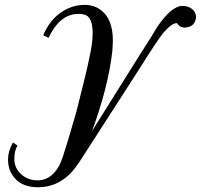

<svg xmlns="http://www.w3.org/2000/svg" viewBox="-20 -777 843 804"><path d="M801.1 -706.3C800 -734.9 772.6 -753.1 745.1 -752C714.3 -753.1 678.9 -723.4 638.9 -665.1C633.1 -654.9 606.9 -611.4 558.9 -537.1L365.7 -228.6C410.3 -350.9 438.9 -461.7 450.3 -562.3C451.4 -578.3 452.6 -593.1 452.6 -606.9C452.6 -664 437.7 -705.1 408 -730.3C388.6 -747.4 363.4 -756.6 334.9 -756.6C296 -756.6 260.6 -744 228.6 -720C201.1 -699.4 178.3 -669.7 161.1 -629.7L182.9 -618.3C200 -652.6 217.1 -676.6 234.3 -690.3C256 -709.7 281.1 -718.9 310.9 -718.9C316.6 -718.9 323.4 -717.7 330.3 -716.6C355.4 -712 368 -685.7 368 -637.7C368 -609.1 363.4 -576 354.3 -536C347.4 -499.4 329.1 -422.9 299.4 -307.4C273.1 -214.9 253.7 -153.1 243.4 -121.1C221.7 -54.9 185.1 -21.7 136 -21.7C84.6 -21.7 40 -60.6 40 -109.7C40 -136 44.6 -154.3 53.7 -166.9L34.3 -180.6C20.6 -156.6 13.7 -132.6 13.7 -107.4C13.7 -93.7 16 -81.1 19.4 -68.6C40 -16 82.3 9.1 146.3 6.9C192 5.7 232 -11.4 267.4 -43.4C284.6 -59.4 305.1 -85.7 326.9 -121.1C412.6 -254.9 492.6 -377.1 564.6 -490.3C618.3 -576 652.6 -626.3 665.1 -641.1C689.1 -667.4 707.4 -681.1 721.1 -680C730.3 -666.3 741.7 -660.6 756.6 -661.7C784 -664 798.9 -678.9 801.1 -706.3Z"/></svg>

Font: GFS Goschen
Style: Italic
Weight: 400
Designer: George D. Matthiopoulos
Foundry: George D. Matthiopoulos
Version: Fontographer 4.7 9/28/09 FG4M≠0000002248